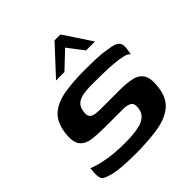

<svg xmlns="http://www.w3.org/2000/svg" viewBox="-165 -703 823 823"><g transform="rotate(-45 247.0 -291.0)"><path d="M191 4Q170 4 143 3Q116 2 90.5 -1Q65 -4 45 -11Q30 -15 21 -20.5Q12 -26 9.5 -41.5Q7 -57 11 -90Q38 -79 69.5 -72.5Q101 -66 131.5 -63.5Q162 -61 187 -61Q210 -61 234.5 -62.5Q259 -64 281.5 -69.5Q304 -75 319.5 -88Q335 -101 338 -123Q343 -152 329 -161Q315 -170 289 -170H179Q137 -170 103 -174.5Q69 -179 52 -201Q35 -223 42 -275Q50 -332 82 -359.5Q114 -387 167.5 -396Q221 -405 293 -405Q320 -405 355.5 -404Q391 -403 417 -398Q444 -395 459.5 -389.5Q475 -384 481 -372Q487 -360 483 -337L479 -312Q474 -322 451.5 -327.5Q429 -333 397.5 -335.5Q366 -338 331.5 -338.5Q297 -339 268 -339Q242 -339 219 -335.5Q196 -332 181 -320.5Q166 -309 162 -282Q159 -262 166 -252.5Q173 -243 188 -240.5Q203 -238 222 -238H340Q381 -238 411 -231Q441 -224 455 -200.5Q469 -177 462 -126Q454 -68 417.5 -40.5Q381 -13 323 -4.5Q265 4 191 4ZM173 -460 290 -586H326L409 -460H355L300 -532L224 -460Z"/></g></svg>

Font: Genos SemiBold
Style: Italic
Weight: 600
Italic angle: -8°
Version: Version 1.010